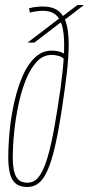

<svg xmlns="http://www.w3.org/2000/svg" viewBox="-20 -736 355 766"><path d="M244 -490Q233 -507 217 -512Q201 -517 186 -517Q152 -517 126.5 -489.5Q101 -462 83 -417Q65 -372 53.5 -317.5Q42 -263 36.5 -208Q31 -153 31 -106Q31 -80 34.5 -61Q38 -42 45 -30Q52 -18 63.5 -12.5Q75 -7 90 -7Q111 -7 127 -22Q143 -37 157 -71.5Q171 -106 184 -164Q197 -222 210 -307Q223 -387 229.5 -449.5Q236 -512 236 -555Q236 -606 227 -636Q218 -666 199.5 -679.5Q181 -693 151 -693Q142 -693 133 -692Q124 -691 116 -689.5Q108 -688 99 -686L96 -703Q110 -707 125.5 -708.5Q141 -710 151 -710Q179 -710 198.5 -701Q218 -692 230.5 -673.5Q243 -655 248.5 -626Q254 -597 254 -556Q254 -510 247 -449Q240 -388 228 -308Q214 -216 200 -154.5Q186 -93 170 -57Q154 -21 134.5 -5.5Q115 10 89 10Q69 10 54.5 3.5Q40 -3 31 -17Q22 -31 17.5 -53.5Q13 -76 13 -108Q13 -160 19 -218.5Q25 -277 38 -333Q51 -389 71 -434.5Q91 -480 120 -507Q149 -534 186 -534Q199 -534 211 -531.5Q223 -529 233 -523.5Q243 -518 249 -510ZM117 -566H90L221 -666H223L289 -716H315L230 -651H228Z"/></svg>

Font: Georama
Style: Italic
Weight: 400
Width: 2
Italic angle: -9°
Designer: Jean-Baptiste Levee
Foundry: Production Type
Version: Version 1.000